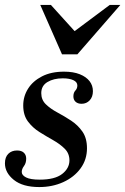

<svg xmlns="http://www.w3.org/2000/svg" viewBox="-24 -744 507 777"><path d="M135 13Q68 13 32 -16Q-4 -45 -4 -83Q-4 -108 9.5 -121.5Q23 -135 45 -135Q63 -135 72.5 -126Q82 -117 82 -102Q82 -84 73 -72Q64 -60 64 -48Q64 -35 81.5 -26Q99 -17 137 -17Q198 -17 227.5 -40Q257 -63 257 -95Q257 -123 238 -142Q219 -161 191.5 -176.5Q164 -192 136 -209.5Q108 -227 89 -252.5Q70 -278 70 -317Q70 -354 89.5 -385Q109 -416 146 -435Q183 -454 235 -454Q273 -454 299 -443.5Q325 -433 338.5 -415.5Q352 -398 352 -375Q352 -352 339 -338Q326 -324 306 -324Q291 -324 282 -332Q273 -340 273 -354Q273 -369 281 -377.5Q289 -386 289 -398Q289 -412 273 -419.5Q257 -427 230 -427Q193 -427 168 -412Q143 -397 143 -367Q143 -340 161.5 -322Q180 -304 208 -289Q236 -274 263.5 -256Q291 -238 309.5 -211.5Q328 -185 328 -144Q328 -98 302 -62.5Q276 -27 232 -7Q188 13 135 13ZM227 -524 139 -724H182L278 -618L420 -724H463L289 -524Z"/></svg>

Font: Libre Bodoni
Style: Italic
Weight: 400
Italic angle: -13°
Designer: Pablo Impallari, Rodrigo Fuenzalida
Foundry: Impallari Type
Version: Version 2.005;gftools[0.9.23]